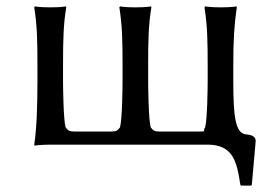

<svg xmlns="http://www.w3.org/2000/svg" viewBox="-20 -452 853 600"><path d="M140 0H628C708 0 720 52 731 125L733 128H765L767 125L779 -11C779 -21 774 -30 749 -32C715 -35 709 -90 709 -200V-249C709 -324 712 -376 720 -429L719 -432C719 -432 705 -429 670 -429C636 -429 621 -432 621 -432L619 -429C628 -372 629 -325 629 -249V-200C629 -183 628 -78 621 -54C618 -50 618 -48 618 -46C618 -42 618 -41 609 -41H477C462 -41 458 -45 451 -54C444 -78 443 -183 443 -200V-250C443 -324 444 -375 453 -429L452 -432C452 -432 438 -429 403 -429C369 -429 355 -432 355 -432L353 -429C362 -372 363 -325 363 -250V-200C363 -183 362 -78 355 -54C348 -45 344 -41 329 -41H211C196 -41 192 -45 185 -54C178 -78 177 -183 177 -200V-250C177 -324 178 -375 187 -429L186 -432C186 -432 172 -429 137 -429C103 -429 89 -432 89 -432L87 -429C96 -372 97 -325 97 -250V-200C97 -125 95 -54 87 0L88 3C88 3 106 0 140 0Z"/></svg>

Font: Libertinus Sans
Style: Regular
Weight: 400
Designer: Philipp H. Poll, Khaled Hosny
Foundry: Caleb Maclennan
Version: Version 7.050;RELEASE